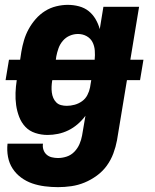

<svg xmlns="http://www.w3.org/2000/svg" viewBox="-20 -548 640 791"><path d="M219 223Q192 223 164.5 219.5Q137 216 112.5 207.5Q88 199 67 183.5Q46 168 32 146.5Q18 125 13 98.5Q8 72 11 44H157Q155 57 159 69Q163 81 172 89Q181 97 193.5 100Q206 103 219 103Q237 103 255 97Q273 91 286.5 77Q300 63 307.5 45.5Q315 28 318 11L332 -71Q318 -52 300 -36.5Q282 -21 261.5 -11Q241 -1 219 3.5Q197 8 176 8Q150 8 125.5 0Q101 -8 84.5 -25.5Q68 -43 59 -66.5Q50 -90 46.5 -115Q43 -140 44 -166Q45 -192 49 -218H3L17 -302H63L68 -335Q72 -359 79 -382.5Q86 -406 98 -428Q110 -450 127 -469.5Q144 -489 165.5 -502.5Q187 -516 211.5 -522Q236 -528 259 -528Q283 -528 305.5 -522Q328 -516 345 -502.5Q362 -489 373.5 -469.5Q385 -450 391 -428L406 -520H553L517 -302H571L557 -218H503L462 30Q457 57 447 84Q437 111 420 134.5Q403 158 379 175.5Q355 193 328.5 204Q302 215 274 219Q246 223 219 223ZM210 -302H370Q372 -321 370.5 -340Q369 -359 361 -374.5Q353 -390 337 -399Q321 -408 301 -408Q284 -408 267.5 -401Q251 -394 239 -380Q227 -366 221 -349Q215 -332 212 -316ZM255 -112Q271 -112 287.5 -116.5Q304 -121 318 -131Q332 -141 340 -156.5Q348 -172 351 -188Q352 -196 353.5 -203.5Q355 -211 356 -218H196L195 -216Q193 -203 192.5 -191Q192 -179 193.5 -167Q195 -155 199.5 -144.5Q204 -134 212 -126Q220 -118 231.5 -115Q243 -112 255 -112Z"/></svg>

Font: Iosevka SS04 Hv Ex Obl
Style: Regular
Weight: 900
Width: 7
Italic angle: -9°
Monospace: yes
Designer: Belleve Invis
Foundry: Belleve Invis
Version: Version 19.0.0; ttfautohint (v1.8.4)